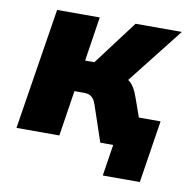

<svg xmlns="http://www.w3.org/2000/svg" viewBox="-73 -572 790 776"><g transform="rotate(10 322.5 -184.5)"><path d="M398 129 418 0H379L399 -127H590L550 129ZM21 0 100 -498H275L247 -316H285L422 -498H612L409 -240L388 -286Q413 -282 429 -271.5Q445 -261 455.5 -244Q466 -227 474 -203L546 0H365L316 -145Q311 -161 304 -170Q297 -179 288 -183Q279 -187 265 -187H226L197 0Z"/></g></svg>

Font: Nunito Sans 10pt SemiCondensed Black
Style: Italic
Weight: 900
Width: 4
Italic angle: -9°
Designer: Vernon Adams
Foundry: Vernon Adams
Version: Version 3.101;gftools[0.9.27]